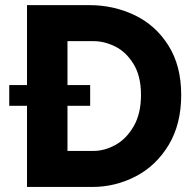

<svg xmlns="http://www.w3.org/2000/svg" viewBox="-20 -740 759 760"><path d="M86.9 -321.3H16.6V-403.3H86.9V-719.7H333Q430.2 -719.7 513.2 -679.9Q596.2 -640.1 646.7 -559.8Q697.3 -479.5 697.3 -364.3Q697.3 -248.5 647.5 -166Q597.7 -83.5 516.8 -41.7Q436 0 345.7 0H86.9ZM538.1 -364.3Q538.1 -438.5 508.8 -486.3Q479.5 -534.2 436.5 -555.7Q393.6 -577.1 350.6 -577.1H247.1V-403.3H336.9V-321.3H247.1V-142.6H350.6Q393.1 -142.6 436.3 -166Q479.5 -189.5 508.8 -239.5Q538.1 -289.6 538.1 -364.3Z"/></svg>

Font: Reddit Sans Fudge ExtraBold
Style: Regular
Weight: 800
Designer: Stephen Hutchings
Foundry: Reddit
Version: Version 1.011